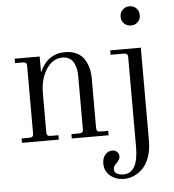

<svg xmlns="http://www.w3.org/2000/svg" viewBox="-60 -740 939 1037"><g transform="rotate(-5 409.0 -221.0)"><path d="M642.8 -669.2Q657.7 -684.1 680.2 -684.1Q702.6 -684.1 717.3 -669.2Q731.9 -654.3 731.9 -631.8Q731.9 -609.4 717.3 -594.7Q702.6 -580.1 680.2 -580.1Q657.7 -580.1 642.8 -594.7Q627.9 -609.4 627.9 -631.8Q627.9 -654.3 642.8 -669.2ZM722.2 -456.1V46.9Q722.2 97.7 708.3 137Q694.3 176.3 671.6 198.2Q648.9 220.2 623.3 231.2Q597.7 242.2 570.8 242.2Q527.8 242.2 496.8 217Q465.8 191.9 465.8 149.9Q465.8 120.6 481.4 102.3Q497.1 84 520 84Q536.1 84 546.1 93.8Q556.2 103.5 556.2 118.2Q556.2 136.7 535.2 155.8Q520 168.9 520 185.1Q520 203.1 535.4 210.4Q550.8 217.8 568.8 217.8Q649.9 217.8 649.9 75.2V-410.2Q649.9 -422.4 645 -427.2Q640.1 -432.1 627.9 -432.1H556.2V-456.1ZM38.1 -456.1H173.8V-370.1Q216.8 -467.8 312 -467.8Q349.1 -467.8 376.2 -453.9Q403.3 -439.9 417.2 -416.7Q431.2 -393.6 437.5 -368.4Q443.8 -343.3 443.8 -314.9V-45.9Q443.8 -33.7 448.7 -28.8Q453.6 -23.9 465.8 -23.9H507.8V0H308.1V-23.9H350.1Q362.3 -23.9 367.2 -28.8Q372.1 -33.7 372.1 -45.9V-334Q372.1 -353.5 368.7 -370.6Q365.2 -387.7 357.2 -404.1Q349.1 -420.4 333.5 -430.2Q317.9 -439.9 295.9 -439.9Q242.7 -439.9 208.3 -387.2Q173.8 -334.5 173.8 -255.9V-45.9Q173.8 -33.7 178.7 -28.8Q183.6 -23.9 195.8 -23.9H237.8V0H38.1V-23.9H80.1Q92.3 -23.9 97.2 -28.8Q102.1 -33.7 102.1 -45.9V-410.2Q102.1 -422.4 97.2 -427.2Q92.3 -432.1 80.1 -432.1H38.1Z"/></g></svg>

Font: Flanker Steampunk
Style: Regular
Weight: 400
Designer: Alexey Kryukov, Leonardo Di Lena
Foundry: Alexey Kryukov, Leonardo Di Lena
Version: 1.210